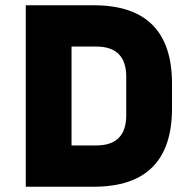

<svg xmlns="http://www.w3.org/2000/svg" viewBox="-20 -710 732 730"><path d="M78 0V-690H336Q634 -690 634 -392V-298Q634 0 336 0ZM252 -157H346Q460 -157 460 -272V-418Q460 -533 346 -533H252Z"/></svg>

Font: Oxanium ExtraBold
Style: Regular
Weight: 800
Designer: Severin Meyer
Version: Version 2.000